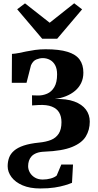

<svg xmlns="http://www.w3.org/2000/svg" viewBox="-20 -852 584 1140"><path d="M218.5 267Q157.5 267 114.2 248.5Q71 230 48.2 199.5Q25.5 169 25.5 135Q25.5 107.5 34 84.2Q42.5 61 63.5 42.8Q84.5 24.5 121 12.2Q157.5 0 213 -5.5Q253.5 -9.5 282.8 -21.2Q312 -33 328.5 -58.2Q345 -83.5 345 -126.5Q345 -160.5 331.2 -184Q317.5 -207.5 287.5 -219.2Q257.5 -231 209 -228.5L170.5 -226L170 -286L205.5 -285Q233.5 -284.5 259.8 -295.8Q286 -307 302.5 -334.8Q319 -362.5 319 -410.5Q319 -443.5 307.5 -464.8Q296 -486 276.5 -496.5Q257 -507 233.5 -507Q216 -507 196 -499Q176 -491 164 -464.5L137.5 -360.5H50L51 -532Q70 -533 91 -537.2Q112 -541.5 136 -546.5Q160 -551.5 188.5 -555.5Q217 -559.5 251 -559.5Q332 -559.5 381.2 -544.2Q430.5 -529 452.8 -498.2Q475 -467.5 475 -420.5Q475 -386.5 462 -359.5Q449 -332.5 426 -313Q403 -293.5 372 -281Q341 -268.5 304 -264Q374.5 -266.5 420.8 -249.5Q467 -232.5 490 -201.5Q513 -170.5 513 -130Q513 -80.5 489.5 -41.8Q466 -3 407.5 20.8Q349 44.5 244.5 48.5Q216 49.5 197.2 56.8Q178.5 64 167.5 76Q156.5 88 151.8 103Q147 118 147 134.5Q147 154.5 157.5 172.8Q168 191 187.5 202.5Q207 214 233.5 214Q258.5 214 281 207.8Q303.5 201.5 316.5 190.5L344 125H413.5L407.5 233.5Q390.5 240.5 365 248.2Q339.5 256 303.8 261.5Q268 267 218.5 267ZM230.5 -622 82 -797 128.5 -832 275 -717 420.5 -832.5 467.5 -796.5 319.5 -622Z"/></svg>

Font: Merriweather 36pt ExtraBold
Style: Regular
Weight: 800
Designer: Eben Sorkin
Foundry: Eben Sorkin
Version: Version 2.100